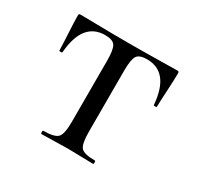

<svg xmlns="http://www.w3.org/2000/svg" viewBox="-95 -495 619 604"><g transform="rotate(30 214.0 -193.5)"><path d="M120 0Q117 0 117 -6Q117 -12 120 -12Q160 -12 171.5 -24.5Q183 -37 183 -81V-303Q183 -343 174.5 -356.5Q166 -370 138 -370Q57 -370 48 -256Q48 -254 42.5 -254Q37 -254 37 -256Q37 -270 34.5 -314.5Q32 -359 32 -378Q32 -384 33 -385.5Q34 -387 40 -387Q44 -387 101.5 -386Q159 -385 212 -385Q266 -385 324.5 -386Q383 -387 388 -387Q394 -387 395 -385.5Q396 -384 396 -378Q396 -359 393.5 -314.5Q391 -270 391 -256Q391 -254 385.5 -254Q380 -254 380 -256Q371 -370 290 -370Q262 -370 253.5 -356.5Q245 -343 245 -303V-81Q245 -37 256 -24.5Q267 -12 307 -12Q309 -12 309 -6Q309 0 307 0Q295 0 263.5 -1Q232 -2 215 -2Q197 -2 165 -1Q133 0 120 0Z"/></g></svg>

Font: Cormorant Garamond Book
Style: Regular
Weight: 500
Designer: Christian Thalmann (Catharsis Fonts)
Version: Version 1.000;PS 002.000;hotconv 1.0.88;makeotf.lib2.5.64775